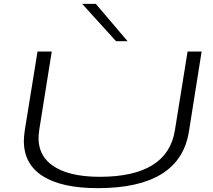

<svg xmlns="http://www.w3.org/2000/svg" viewBox="-20 -968 1108 998"><path d="M488 10Q301 10 202.5 -52.5Q104 -115 104 -235Q104 -245 105 -257.5Q106 -270 109 -292L175 -700H249L184 -293Q165 -174 248 -111.5Q331 -49 498 -49Q850 -49 889 -290L955 -700H1028L962 -284Q915 10 488 10ZM583 -754 407 -948H478L643 -754Z"/></svg>

Font: Georama ExtraExtended Light
Style: Italic
Weight: 300
Width: 8
Italic angle: -9°
Designer: Jean-Baptiste Levee
Foundry: Production Type
Version: Version 1.000